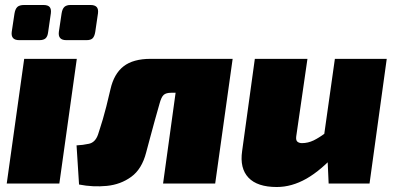

<svg xmlns="http://www.w3.org/2000/svg" viewBox="-20 -736 1589 770"><path d="M288 -500 218 0H7L77 -500ZM154 -716Q172 -716 179 -708Q186 -700 184 -683L173 -607Q171 -590 163 -582.5Q155 -575 138 -575H57Q23 -575 27 -608L38 -681Q41 -700 49.5 -708Q58 -716 77 -716ZM343 -716Q360 -716 367.5 -708Q375 -700 373 -683L362 -608Q359 -590 351.5 -582.5Q344 -575 327 -575H246Q212 -575 216 -608L227 -682Q230 -701 238.5 -708.5Q247 -716 263 -716Z M900 -500 882 -364H667Q646 -364 636.5 -355.5Q627 -347 620 -321Q610 -287 600 -250Q590 -213 581 -180Q572 -147 566 -124Q549 -58 506.5 -27Q464 4 408.5 9.5Q353 15 297 4L287 -153Q312 -154 337 -159.5Q362 -165 373 -196Q376 -206 381 -221Q386 -236 392.5 -258Q399 -280 406.5 -309.5Q414 -339 423 -378Q437 -440 475.5 -470Q514 -500 584 -500ZM913 -500 843 0H634L703 -500Z M1213 -500 1168 -189Q1166 -173 1173 -167.5Q1180 -162 1191 -162Q1215 -162 1238 -173Q1261 -184 1298 -212L1334 -126Q1268 -53 1209 -19.5Q1150 14 1090 14Q1012 14 976.5 -23.5Q941 -61 951 -130L1002 -500ZM1531 -500 1462 0H1298L1292 -134L1273 -146L1323 -500Z"/></svg>

Font: Exo 2 Black
Style: Italic
Weight: 900
Italic angle: -8°
Designer: Natanael Gama
Foundry: Natanael Gama
Version: Version 2.010